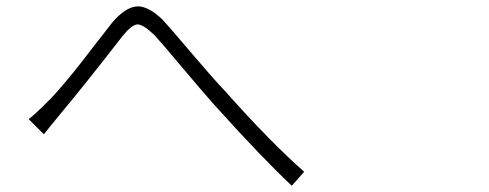

<svg xmlns="http://www.w3.org/2000/svg" viewBox="-20 -639 1540 605"><path d="M70.3 -263.7Q85.9 -274.4 134.8 -323.2Q154.3 -342.8 183.1 -377Q211.9 -411.1 233.9 -439.5Q255.9 -467.8 289.1 -510.7Q322.3 -553.7 334 -568.4Q374 -615.2 409.7 -618.7Q445.3 -622.1 493.2 -576.2Q513.7 -553.7 583 -472.2Q652.3 -390.6 689.5 -351.6Q832 -191.4 938.5 -97.7L899.4 -53.7Q806.6 -140.6 655.3 -308.6Q621.1 -346.7 554.7 -425.8Q488.3 -504.9 466.8 -528.3Q429.7 -563.5 412.1 -562Q394.5 -560.5 366.2 -525.4Q244.1 -368.2 172.9 -283.2Q127.9 -228.5 118.2 -215.8Z"/></svg>

Font: Bpmf Zihi Sans Light
Style: Light
Weight: 300
Foundry: But Ko
Version: Version 1.320